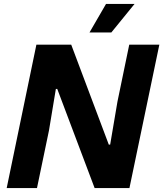

<svg xmlns="http://www.w3.org/2000/svg" viewBox="-20 -956 830 976"><path d="M14 0 165 -729H342L533 -221H540L577 -439L637 -729H790L638 0H461L271 -504H264L229 -293L168 0ZM435 -791 519 -936H664L546 -791Z"/></svg>

Font: Mona Sans ExtraLight
Style: Bold Italic
Weight: 700
Italic angle: -11.6951°
Version: Version 2.000